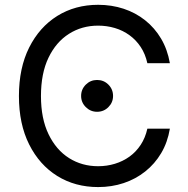

<svg xmlns="http://www.w3.org/2000/svg" viewBox="-20 -757 769 787"><path d="M382.3 9.8Q288.1 9.8 214.8 -35.6Q141.6 -81.1 99.6 -164.8Q57.6 -248.5 57.6 -363.3Q57.6 -478.5 99.6 -562.3Q141.6 -646 214.8 -691.7Q288.1 -737.3 382.3 -737.3Q437.5 -737.3 486.6 -721.2Q535.6 -705.1 575 -673.8Q614.3 -642.6 640.4 -598.4Q666.5 -554.2 676.3 -498H584Q575.7 -535.6 556.9 -564.2Q538.1 -592.8 511 -612.5Q483.9 -632.3 450.9 -642.1Q418 -651.9 382.3 -651.9Q315.4 -651.9 262.5 -618.2Q209.5 -584.5 178.7 -520.3Q147.9 -456.1 147.9 -363.3Q147.9 -271 179 -206.8Q210 -142.6 262.9 -109.1Q315.9 -75.7 382.3 -75.7Q418 -75.7 450.9 -85.7Q483.9 -95.7 511 -115.2Q538.1 -134.8 556.9 -163.6Q575.7 -192.4 584 -229.5H676.3Q667 -173.8 640.9 -129.6Q614.7 -85.4 575.4 -54.2Q536.1 -22.9 487.1 -6.6Q438 9.8 382.3 9.8ZM377.9 -298.8Q351.1 -298.8 331.8 -317.9Q312.5 -336.9 312.5 -363.8Q312.5 -391.1 331.8 -410.2Q351.1 -429.2 377.9 -429.2Q405.3 -429.2 424.3 -410.2Q443.4 -391.1 443.4 -363.8Q443.4 -336.9 424.3 -317.9Q405.3 -298.8 377.9 -298.8Z"/></svg>

Font: Inter 16pt
Style: Regular
Weight: 400
Version: Version 4.001;git-66647c0bb